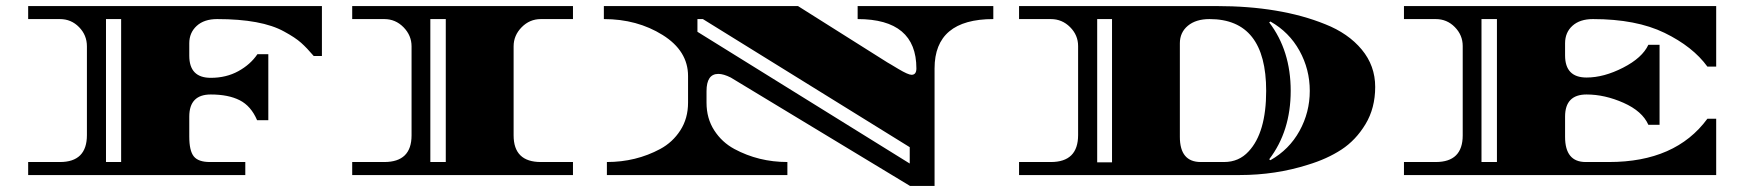

<svg xmlns="http://www.w3.org/2000/svg" viewBox="-20 -578 5767 634"><path d="M673 -43H790V0H73V-43H178Q267 -43 267 -132V-425Q267 -462 241 -488.5Q215 -515 178 -515H73V-558H1043V-393H1016Q994 -419 974.5 -436.5Q955 -454 918 -474Q844 -515 697 -515Q654 -515 629.5 -492.5Q605 -470 605 -435V-394Q605 -321 676 -321Q727 -321 767 -343Q807 -365 830 -399H866V-181H829Q809 -228 771.5 -247Q734 -266 676 -266Q605 -266 605 -193V-127Q605 -80 620 -61.5Q635 -43 673 -43ZM330 -43H380V-515H330Z M1676 -425V-131Q1676 -43 1766 -43H1872V0H1143V-43H1249Q1339 -43 1339 -131V-425Q1339 -461 1312.5 -488Q1286 -515 1249 -515H1143V-558H1872V-515H1766Q1729 -515 1702.5 -488Q1676 -461 1676 -425ZM1452 -43V-515H1401V-43Z M2812 -515V-558H3260V-515Q3066 -515 3066 -352V36H2985L2393 -322Q2369 -334 2352 -334Q2313 -334 2313 -277V-239Q2313 -187 2338.5 -147.5Q2364 -108 2405 -86Q2485 -43 2580 -43V0H1984V-43Q2080 -43 2160 -86Q2201 -108 2226.5 -147.5Q2252 -187 2252 -239V-327Q2252 -410 2168 -462.5Q2084 -515 1974 -515V-558H2615L2910 -372L2922 -365Q2934 -358 2947 -350Q2979 -331 2990 -331Q3006 -331 3006 -352Q3006 -515 2812 -515ZM2283 -515V-473L2984 -38V-92L2301 -515Z M3345 -558H3997Q4208 -558 4356 -498Q4432 -468 4476.5 -414.5Q4521 -361 4521 -291Q4521 -221 4489 -168Q4457 -115 4409.5 -84Q4362 -53 4299 -34Q4192 0 4074 0H3345V-43H3450Q3540 -43 3540 -132V-426Q3540 -462 3513.5 -488.5Q3487 -515 3450 -515H3345ZM3652 -42V-515H3603V-42ZM3945 -43H4022Q4071 -43 4103 -78Q4161 -140 4161 -278Q4161 -515 3974 -515Q3929 -515 3902.5 -493Q3876 -471 3876 -435V-126Q3876 -43 3945 -43ZM4175 -507 4171 -504Q4242 -411 4242 -278Q4242 -145 4171 -52L4175 -49Q4237 -84 4271 -145.5Q4305 -207 4305 -278Q4305 -349 4271 -410.5Q4237 -472 4175 -507Z M5240 -515Q5197 -515 5172.5 -493Q5148 -471 5148 -435V-395Q5148 -322 5219 -322Q5276 -322 5339.5 -354.5Q5403 -387 5423 -430H5460V-166H5423Q5403 -211 5341 -238.5Q5279 -266 5219 -266Q5148 -266 5148 -193V-126Q5148 -43 5216 -43H5293Q5513 -43 5618 -186H5647V0H4616V-43H4721Q4810 -43 4810 -131V-426Q4810 -462 4784 -488.5Q4758 -515 4721 -515H4616V-558H5647V-358H5618Q5570 -424 5476.5 -469.5Q5383 -515 5240 -515ZM4872 -43H4923V-515H4872Z"/></svg>

Font: Diplomata SC
Style: Regular
Weight: 400
Width: 7
Designer: Eduardo Rodriguez Tunni
Foundry: Eduardo Rodriguez Tunni
Version: Version 1.001